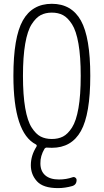

<svg xmlns="http://www.w3.org/2000/svg" viewBox="-20 -760 540 1000"><path d="M308.1 -681.2Q283.2 -694.3 250 -694.3Q216.8 -694.3 191.9 -681.2Q167 -668 145 -633.8Q123 -599.6 111.3 -532.2Q99.6 -464.8 99.6 -364.7Q99.6 -264.6 111.3 -197.3Q123 -129.9 145 -95.7Q167 -61.5 191.9 -48.8Q216.8 -36.1 250 -36.1Q283.2 -36.1 308.1 -48.8Q333 -61.5 355 -95.7Q377 -129.9 388.7 -197.3Q400.4 -264.6 400.4 -364.7Q400.4 -464.8 388.7 -532.2Q377 -599.6 355 -633.8Q333 -668 308.1 -681.2ZM167 -7.8Q49.8 -67.4 49.8 -365.2Q49.8 -565.4 98.6 -652.8Q147.5 -740.2 250 -740.2Q352.5 -740.2 401.4 -652.8Q450.2 -565.4 450.2 -365.2Q450.2 -165 401.4 -77.6Q352.5 9.8 250 9.8Q233.4 9.8 224.6 8.8Q217.8 7.8 211.9 14.6Q189.5 52.7 190.4 90.8Q190.4 130.9 215.3 152.8Q240.2 174.8 287.1 174.8Q325.2 174.8 358.4 163.1Q365.2 160.2 372.1 165Q378.9 169.9 378.9 177.7Q378.9 202.1 356.4 209Q318.4 219.7 282.2 219.7Q205.1 219.7 172.9 184.6Q140.6 149.4 140.6 100.6Q140.6 49.8 169.9 3.9Q173.8 -3.9 167 -7.8Z"/></svg>

Font: Rounded-X Mgen+ 1m light
Style: Regular
Weight: 200
Designer: [Source Han Sans]
Ryoko NISHIZUKA  (kana & ideographs); Paul D. Hunt (Latin, Greek & Cyrillic); Wenlong ZHANG  (bopomofo
Version: Version 1.059.20150602